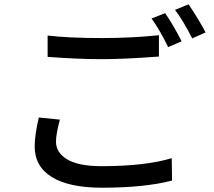

<svg xmlns="http://www.w3.org/2000/svg" viewBox="-20 -835 996 892"><path d="M747.1 -773.9Q786.1 -717.8 823.7 -643.1L761.2 -616.2Q722.2 -696.3 684.1 -749ZM856 -814.9Q906.7 -739.7 935.1 -684.1L873 -656.7Q828.6 -743.2 793 -789.1ZM201.2 -570.8V-669.9Q298.3 -658.2 453.6 -658.2Q592.8 -658.2 718.3 -671.4V-572.3Q555.7 -560.1 455.1 -560.1Q340.8 -560.1 201.2 -570.8ZM160.2 -289.1 258.3 -279.3Q240.2 -213.4 240.2 -176.8Q240.2 -125 293.2 -94Q346.2 -63 451.2 -63Q654.8 -63 777.8 -100.1L779.3 3.9Q651.4 37.1 453.6 37.1Q301.3 37.1 221.2 -12.2Q141.1 -61.5 141.1 -154.8Q141.1 -206.5 160.2 -289.1Z"/></svg>

Font: Karasuma Gothic
Style: Regular
Weight: 500
Designer: Rasmus Andersson / Ryoko Nishizuka
Foundry: Genbu
Version: Version 1.00